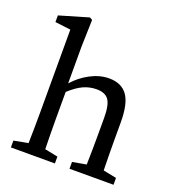

<svg xmlns="http://www.w3.org/2000/svg" viewBox="-134 -845 869 951"><g transform="rotate(20 300.5 -369.5)"><path d="M371 -488Q436 -488 467.5 -445Q499 -402 499 -303V-210Q499 -175 499.5 -131.5Q500 -88 501 -50L571 -36V0H339V-36L412 -49Q413 -87 413.5 -131Q414 -175 414 -210V-295Q414 -364 395 -390Q376 -416 332 -416Q295 -416 262 -401Q229 -386 191 -351V-210Q191 -177 191.5 -132.5Q192 -88 193 -50L262 -36V0H30V-36L105 -50Q106 -88 106.5 -132.5Q107 -177 107 -210V-649L25 -659V-694L178 -739L192 -731L188 -589V-395Q225 -437 274 -462.5Q323 -488 371 -488Z"/></g></svg>

Font: Source Serif Pro
Style: Regular
Weight: 400
Designer: Frank Grießhammer
Foundry: Adobe Systems Incorporated
Version: Version 2.000;PS 1.000;hotconv 16.6.51;makeotf.lib2.5.65220